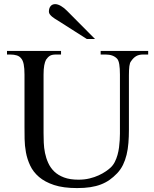

<svg xmlns="http://www.w3.org/2000/svg" viewBox="-20 -914 763 949"><path d="M687 -644.5Q666.5 -644.5 652.6 -636.2Q638.7 -627.9 627.4 -610.8Q621.6 -604 619.4 -586.9Q617.2 -569.8 617.2 -542V-272.5Q617.2 -238.3 614.7 -207.3Q612.3 -176.3 605.7 -149.2Q599.1 -122.1 587.9 -99.1Q576.7 -76.2 559.1 -57.6Q541 -38.6 521.5 -24.9Q502 -11.2 478.5 -2.2Q455.1 6.8 426.3 11.2Q397.5 15.6 360.8 15.6Q293 15.6 247.3 0.5Q201.7 -14.6 172.9 -39.3Q144 -64 129.2 -95.7Q114.3 -127.4 108.2 -160.9Q102.1 -194.3 101.6 -227.1Q101.1 -259.8 101.1 -285.6V-545.4Q101.1 -576.2 97.2 -595.9Q93.3 -615.7 84.5 -625.5Q76.7 -635.7 63.2 -640.1Q49.8 -644.5 29.8 -644.5H14.6V-662.1H281.7V-644.5H256.8Q236.8 -644.5 226.6 -638.2Q216.3 -631.8 207.5 -618.7Q202.1 -608.9 198.7 -591.1Q195.3 -573.2 195.3 -545.4V-256.3Q195.3 -234.9 196.3 -209.2Q197.3 -183.6 202.4 -158.2Q207.5 -132.8 218.3 -108.9Q229 -85 248 -66.4Q267.1 -47.9 296.4 -36.9Q325.7 -25.9 367.7 -25.9Q397.5 -25.9 422.6 -32Q447.8 -38.1 467.8 -47.4Q487.8 -56.6 502.7 -66.9Q517.6 -77.1 526.4 -85.4Q539.1 -97.2 547.4 -113.5Q555.7 -129.9 560.8 -148.2Q565.9 -166.5 568.4 -185.5Q570.8 -204.6 571.8 -221.9Q572.8 -239.3 572.8 -253.4V-545.4Q572.8 -576.2 569.6 -595.7Q566.4 -615.2 559.1 -623.5Q539.6 -644.5 502.4 -644.5H477.5V-662.1H712.4V-644.5ZM409.2 -721.2 265.1 -813Q258.8 -816.9 251.2 -821.5Q243.7 -826.2 237.1 -831.8Q230.5 -837.4 226.1 -843.5Q221.7 -849.6 221.7 -856Q221.7 -873.5 230 -883.5Q238.3 -893.6 252.9 -893.6Q265.6 -893.6 281.5 -884.3Q297.4 -875 311 -860.8L449.7 -721.2Z"/></svg>

Font: Doulos SIL Afr
Style: Regular
Weight: 400
Designer: Walt Agee, Victor Gaultney, Peter Martin, Debbi Hosken, Becca Hirsbrunner
Foundry: SIL International
Version: Version 5.000